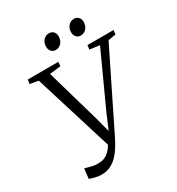

<svg xmlns="http://www.w3.org/2000/svg" viewBox="-216 -1067 1121 1213"><g transform="rotate(-30 344.5 -460.0)"><path d="M168.5 11Q146.5 11 122.5 5.2Q98.5 -0.5 83 -7L91.5 -79Q104 -75.5 117.5 -71.8Q131 -68 145.2 -65Q159.5 -62 173.5 -61Q187.5 -61 204.8 -62.5Q222 -64 241.8 -74.8Q261.5 -85.5 282 -111.8Q302.5 -138 323 -188L303 -111L120 -702L59 -712.5L63.5 -743L286.5 -743.5L283.5 -713L203 -703L315 -313.5L352.5 -171.5L330.5 -176L389.5 -314.5L567 -702.5L494.5 -712.5L499 -743H689L685.5 -712.5L629.5 -703L358 -152Q346 -127.5 329.2 -99.2Q312.5 -71 290 -45.8Q267.5 -20.5 237.2 -4.8Q207 11 168.5 11ZM310 -816Q291.5 -816 279 -829.8Q266.5 -843.5 267 -866.5Q267.5 -892.5 283.8 -911Q300 -929.5 323.5 -929.5Q345.5 -929.5 357.2 -916Q369 -902.5 369 -883Q368.5 -853 351.8 -834.5Q335 -816 310 -816ZM492 -816Q474 -816 461.5 -829.8Q449 -843.5 449.5 -866.5Q450 -892.5 466 -911Q482 -929.5 506 -929.5Q527.5 -929.5 539.5 -916Q551.5 -902.5 551.5 -883Q551 -853 534.2 -834.5Q517.5 -816 492 -816Z"/></g></svg>

Font: Merriweather 72pt Light
Style: Italic
Weight: 300
Italic angle: -7.8°
Version: Version 2.101